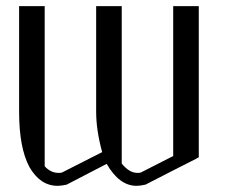

<svg xmlns="http://www.w3.org/2000/svg" viewBox="-20 -603 769 623"><path d="M625 -583V-92.8Q619.1 -88.9 601.1 -80.1Q583 -71.3 540.5 -49.3Q498 -27.3 452.1 -3.9Q434.6 0 422.9 0Q367.2 0 326.2 -71.3Q324.2 -70.3 196.3 -3.9Q178.7 0 167 0Q110.4 0 75.2 -61.5Q42 -124 42 -240.2V-583H125V-63.5Q144.5 -42 169.9 -42Q176.8 -42 180.7 -43L311.5 -109.4Q292 -180.7 292 -240.2V-583H375V-72.3Q399.4 -42 425.8 -42Q433.6 -42 436.5 -43L542 -96.7V-583Z"/></svg>

Font: wanta
Style: Medium
Weight: 500
Version: Version 0.91